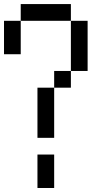

<svg xmlns="http://www.w3.org/2000/svg" viewBox="-20 -937 540 957"><path d="M83.3 -916.7H333.3V-833.3H83.3ZM0 -833.3H83.3V-666.7H0ZM166.7 -166.7H250V0H166.7ZM166.7 -250V-500H250V-250ZM250 -500V-583.3H333.3V-500ZM333.3 -583.3V-833.3H416.7V-583.3Z"/></svg>

Font: Galmuri11 Regular
Style: Regular
Weight: 400
Designer: Minseo Lee (Quiple)
Version: Version 2.356;hotconv 1.1.0;makeotfexe 2.6.0 DEVELOPMENT